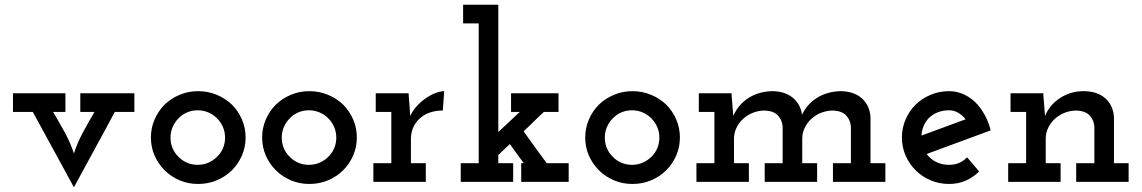

<svg xmlns="http://www.w3.org/2000/svg" viewBox="-20 -770 4834 813"><path d="M466 -296H549V-375H320V-296H380Q354 -252 330.5 -208Q307 -164 293 -120Q279 -164 255 -208Q231 -252 205 -296H257V-375H35V-296H119Q163 -216 206 -136.5Q249 -57 293 23Q336 -57 379.5 -136Q423 -215 466 -296Z M962 -49Q989 -76 1004.5 -111.5Q1020 -147 1020 -188Q1020 -228 1004.5 -264Q989 -300 962 -327Q935 -353 898 -368.5Q861 -384 819 -384Q777 -384 740.5 -368.5Q704 -353 677 -327Q650 -300 634.5 -264Q619 -228 619 -188Q619 -147 634.5 -111.5Q650 -76 677 -49Q704 -22 740.5 -6.5Q777 9 819 9Q861 9 898 -6.5Q935 -22 962 -49ZM736 -106Q720 -121 711 -142Q702 -163 702 -187Q702 -211 711 -232Q720 -253 736 -269Q751 -285 772 -294Q793 -303 817 -303Q841 -303 862 -294Q883 -285 899 -269Q915 -253 924 -232Q933 -211 933 -187Q933 -163 924 -142Q915 -121 899 -106Q883 -90 862 -81Q841 -72 817 -72Q793 -72 772 -81Q751 -90 736 -106Z M1433 -49Q1460 -76 1475.5 -111.5Q1491 -147 1491 -188Q1491 -228 1475.5 -264Q1460 -300 1433 -327Q1406 -353 1369 -368.5Q1332 -384 1290 -384Q1248 -384 1211.5 -368.5Q1175 -353 1148 -327Q1121 -300 1105.5 -264Q1090 -228 1090 -188Q1090 -147 1105.5 -111.5Q1121 -76 1148 -49Q1175 -22 1211.5 -6.5Q1248 9 1290 9Q1332 9 1369 -6.5Q1406 -22 1433 -49ZM1207 -106Q1191 -121 1182 -142Q1173 -163 1173 -187Q1173 -211 1182 -232Q1191 -253 1207 -269Q1222 -285 1243 -294Q1264 -303 1288 -303Q1312 -303 1333 -294Q1354 -285 1370 -269Q1386 -253 1395 -232Q1404 -211 1404 -187Q1404 -163 1395 -142Q1386 -121 1370 -106Q1354 -90 1333 -81Q1312 -72 1288 -72Q1264 -72 1243 -81Q1222 -90 1207 -106Z M1783 0V-79H1720V-182Q1720 -213 1733.5 -238Q1747 -263 1771 -279Q1787 -290 1808.5 -296Q1830 -302 1855 -302L1861 -384Q1846 -384 1826.5 -377Q1807 -370 1786 -356Q1766 -343 1747.5 -323.5Q1729 -304 1717 -279Q1715 -303 1715.5 -301Q1716 -299 1714 -323L1710 -375H1571V-296H1637V-79H1561V0Z M1931 0H2153V-79H2090V-114L2139 -160Q2153 -140 2168 -119.5Q2183 -99 2198 -79H2187V0H2388V-79H2295Q2270 -113 2245.5 -146.5Q2221 -180 2197 -214Q2219 -234 2240 -255Q2261 -276 2283 -296H2345V-375H2144V-296H2181L2090 -211V-750H1941V-671H2007V-79H1931Z M2801 -49Q2828 -76 2843.5 -111.5Q2859 -147 2859 -188Q2859 -228 2843.5 -264Q2828 -300 2801 -327Q2774 -353 2737 -368.5Q2700 -384 2658 -384Q2616 -384 2579.5 -368.5Q2543 -353 2516 -327Q2489 -300 2473.5 -264Q2458 -228 2458 -188Q2458 -147 2473.5 -111.5Q2489 -76 2516 -49Q2543 -22 2579.5 -6.5Q2616 9 2658 9Q2700 9 2737 -6.5Q2774 -22 2801 -49ZM2575 -106Q2559 -121 2550 -142Q2541 -163 2541 -187Q2541 -211 2550 -232Q2559 -253 2575 -269Q2590 -285 2611 -294Q2632 -303 2656 -303Q2680 -303 2701 -294Q2722 -285 2738 -269Q2754 -253 2763 -232Q2772 -211 2772 -187Q2772 -163 2763 -142Q2754 -121 2738 -106Q2722 -90 2701 -81Q2680 -72 2656 -72Q2632 -72 2611 -81Q2590 -90 2575 -106Z M3151 0V-79H3088V-182Q3088 -208 3099 -230Q3110 -252 3128 -268Q3146 -284 3169.5 -293Q3193 -302 3219 -302Q3257 -300 3274.5 -280.5Q3292 -261 3294 -234V-79H3218V0H3440V-79H3377V-182Q3377 -208 3388 -230Q3399 -252 3417 -268Q3435 -284 3458.5 -293Q3482 -302 3508 -302Q3546 -300 3563.5 -280.5Q3581 -261 3583 -234V-79H3507V0H3729V-79H3666V-272Q3664 -322 3630 -353Q3596 -384 3537 -384Q3482 -382 3440 -356Q3398 -330 3376 -284Q3370 -329 3336.5 -356.5Q3303 -384 3248 -384Q3191 -382 3148.5 -354.5Q3106 -327 3085 -279Q3083 -303 3081.5 -322.5Q3080 -342 3078 -366V-375H2939V-296H3005V-79H2929V0Z M3999 -303Q4020 -303 4037.5 -292.5Q4055 -282 4069 -265Q4022 -248 3975.5 -230.5Q3929 -213 3882 -196Q3883 -217 3890.5 -235Q3898 -253 3910 -267Q3926 -284 3948.5 -293.5Q3971 -303 3999 -303ZM4126 -44 4075 -104Q4060 -88 4041 -80Q4022 -72 3999 -72Q3968 -72 3943.5 -84.5Q3919 -97 3904 -118Q3972 -143 4039.5 -168Q4107 -193 4175 -218Q4166 -254 4149 -284.5Q4132 -315 4110 -337Q4087 -359 4058.5 -371.5Q4030 -384 3999 -384Q3957 -384 3920.5 -368.5Q3884 -353 3857 -327Q3830 -300 3814.5 -264Q3799 -228 3799 -188Q3799 -147 3814.5 -111.5Q3830 -76 3857 -49Q3884 -22 3920.5 -6.5Q3957 9 3999 9Q4037 9 4069 -5Q4101 -19 4126 -44Z M4471 0V-79H4408V-182Q4408 -208 4419 -230Q4430 -252 4448 -268Q4466 -284 4489.5 -293Q4513 -302 4539 -302Q4577 -300 4594.5 -280.5Q4612 -261 4614 -234V-79H4537V0H4759V-79H4697V-272Q4695 -322 4661 -353Q4627 -384 4568 -384Q4514 -384 4469.5 -355.5Q4425 -327 4405 -279Q4403 -303 4401.5 -322.5Q4400 -342 4398 -366V-375H4259V-296H4325V-79H4249V0Z"/></svg>

Font: Josefin Slab Thin
Style: Bold
Weight: 700
Version: Version 2.000